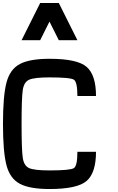

<svg xmlns="http://www.w3.org/2000/svg" viewBox="-20 -1270 790 1290"><path d="M0 -437.5Q0 -625 23.4 -714.8Q46.9 -804.7 113.3 -839.8Q179.7 -875 312.5 -875Q500 -875 562.5 -820.3Q625 -765.6 625 -625H500Q500 -718.8 476.6 -734.4Q453.1 -750 312.5 -750Q210.9 -750 175.8 -734.4Q140.6 -718.8 132.8 -664.1Q125 -609.4 125 -437.5Q125 -265.6 132.8 -210.9Q140.6 -156.2 175.8 -140.6Q210.9 -125 312.5 -125Q453.1 -125 476.6 -140.6Q500 -156.2 500 -250H625Q625 -109.4 562.5 -54.7Q500 0 312.5 0Q179.7 0 113.3 -35.2Q46.9 -70.3 23.4 -160.2Q0 -250 0 -437.5ZM375 -1000 312.5 -1125 250 -1000H125L250 -1250H375L500 -1000Z"/></svg>

Font: CraftyPE
Style: Regular
Weight: 400
Designer: Erek Butcher
Foundry: Haunted Coop
Version: Version 0.018;April 4, 2024;FontCreator 15.0.0.2962 64-bit